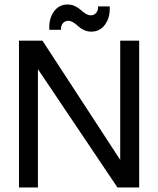

<svg xmlns="http://www.w3.org/2000/svg" viewBox="-20 -830 700 850"><path d="M64 0V-649.9H168L512.2 -122.1V-649.9H596.2V0H500L147.9 -523.9V0ZM383.8 -689.9Q366.2 -689.9 350.8 -697.5Q335.4 -705.1 326.4 -713.9Q317.4 -722.7 305.4 -730.2Q293.5 -737.8 282.2 -737.8Q268.1 -737.8 259 -727.8Q250 -717.8 250 -702.1V-698.2H198.2V-710Q198.2 -752 220.2 -781Q242.2 -810.1 279.8 -810.1Q297.4 -810.1 312.7 -802.5Q328.1 -794.9 337.4 -786.1Q346.7 -777.3 358.6 -769.8Q370.6 -762.2 381.8 -762.2Q396 -762.2 405 -772.2Q414.1 -782.2 414.1 -797.9V-801.8H465.8V-790Q465.8 -748.5 443.6 -719.2Q421.4 -689.9 383.8 -689.9Z"/></svg>

Font: Apfel Grotezk
Style: Regular
Weight: 400
Designer: Luigi Gorlero
Foundry: © 2023, Luigi Gorlero & Collletttivo
Version: Version 2.000;Glyphs 3.2 (3217)